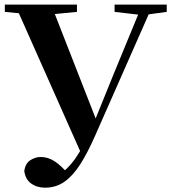

<svg xmlns="http://www.w3.org/2000/svg" viewBox="-20 -761 770 858"><path d="M88.5 2.9Q93.5 -31.2 115.9 -45.4Q138.4 -59.5 161.8 -59.5Q194.7 -59.5 223.8 -40.4Q252.9 -21.4 286.3 17.4L242.6 49.7L234.5 27.2Q282.1 -3.5 317.1 -53.4Q352 -103.4 379.5 -170.6H382.7L489.1 -433.1L615.8 -740.5H663.6L403.4 -150.8Q371 -77.4 338.4 -26.5Q305.8 24.4 268.1 51.1Q230.4 77.7 181.1 77.7Q145.1 77.7 119.2 59Q93.2 40.3 88.5 2.9ZM1.6 -707.9V-740.5H323.9V-707.9L182.3 -694.2H142.6ZM492 -707.9V-740.5H725.1V-707.9L630.7 -694.9H604.4ZM344.4 -71.4 47.1 -740.5H208.5L412.7 -218.3Z"/></svg>

Font: Source Han Serif JP VF
Style: Regular
Weight: 250
Designer: Ryoko NISHIZUKA 西塚涼子 (kana & ideographs); Frank Grießhammer (Latin, Greek & Cyrillic); Wenlong ZHANG 张文龙 (bopomofo); San
Foundry: Adobe
Version: Version 2.001;hotconv 1.1.0;makeotfexe 2.6.0